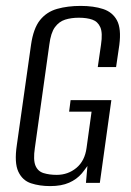

<svg xmlns="http://www.w3.org/2000/svg" viewBox="-20 -619 443 650"><path d="M150 11Q114 11 85 1.5Q56 -8 42 -38Q28 -68 37 -128L85 -467Q93 -523 115.5 -551Q138 -579 173.5 -589Q209 -599 253 -599Q297 -599 329 -588.5Q361 -578 376 -550Q391 -522 384 -467L373 -392H311L322 -468Q328 -508 319.5 -527Q311 -546 292.5 -552.5Q274 -559 247 -559Q221 -559 200.5 -552.5Q180 -546 166 -527Q152 -508 147 -468L98 -118Q92 -78 100 -58.5Q108 -39 127.5 -33Q147 -27 172 -27Q210 -27 238.5 -50.5Q267 -74 273 -118L290 -241H214L219 -280H357L318 0H271L276 -57Q271 -50 266 -43.5Q261 -37 257 -32Q240 -12 214 -0.5Q188 11 150 11Z"/></svg>

Font: Alumni Sans
Style: Italic
Weight: 400
Italic angle: -8°
Version: Version 1.016